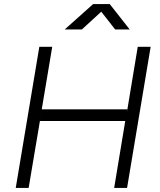

<svg xmlns="http://www.w3.org/2000/svg" viewBox="-20 -932 792 952"><path d="M58 0 175 -700H239L187 -390H611L609 -374L663 -700H727L610 0H546L601 -332H178L185 -374L122 0ZM301 -786 442 -912H524L623 -786H551L482 -874L386 -786Z"/></svg>

Font: Figtree Light
Style: Italic
Weight: 300
Italic angle: -9.5°
Foundry: Erik Kennedy
Version: Version 2.001; ttfautohint (v1.8.4.7-5d5b);gftools[0.9.27]